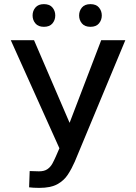

<svg xmlns="http://www.w3.org/2000/svg" viewBox="-20 -908 665 938"><path d="M146.3 -711.6 320 -307.9 474.4 -711.6H592.3L345.2 -117.9Q330.3 -83.8 311.3 -54.7Q292.3 -25.6 259.8 -7.8Q227.3 9.9 171.9 9.9Q160.2 9.9 143.8 9.1Q127.5 8.2 122.2 7.1L125 -72.4Q130.3 -72.4 146.7 -71.7Q163 -71 170.5 -71Q196.7 -71 211.8 -81.7Q226.9 -92.3 236 -109Q245 -125.7 252.8 -143.5L270.2 -183.6L32.7 -711.6ZM139.2 -832.4Q139.2 -854.8 153.1 -871.3Q166.9 -887.8 194.6 -887.8Q222.3 -887.8 236.2 -871.3Q250 -854.8 250 -832.4Q250 -810 236.2 -793.5Q222.3 -777 194.6 -777Q166.9 -777 153.1 -793.5Q139.2 -810 139.2 -832.4ZM366.5 -832.4Q366.5 -854.8 380.3 -871.3Q394.2 -887.8 421.9 -887.8Q449.6 -887.8 463.4 -871.3Q477.3 -854.8 477.3 -832.4Q477.3 -810 463.4 -793.5Q449.6 -777 421.9 -777Q394.2 -777 380.3 -793.5Q366.5 -810 366.5 -832.4Z"/></svg>

Font: Inter UI
Style: Regular
Weight: 400
Designer: Rasmus Andersson
Foundry: rsms
Version: Version 2.2